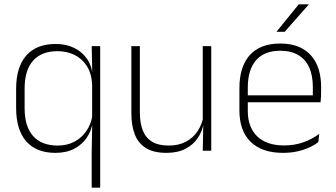

<svg xmlns="http://www.w3.org/2000/svg" viewBox="-20 -701 1562 893"><path d="M237.5 10Q149 10 102 -43.8Q55 -97.5 55 -199V-287.5Q55 -389 102.2 -442.8Q149.5 -496.5 239.5 -496.5Q288 -496.5 325.8 -477.8Q363.5 -459 386 -425.2Q408.5 -391.5 411 -345.5H424L408.5 -309.5Q405.5 -360.5 383.2 -394.8Q361 -429 325.8 -446Q290.5 -463 247 -463Q173.5 -463 134 -419Q94.5 -375 94.5 -289.5V-197.5Q94.5 -112.5 134 -68.2Q173.5 -24 248.5 -24Q292 -24 325.8 -41.8Q359.5 -59.5 381.5 -91.2Q403.5 -123 410 -164.5L422.5 -132.5H411Q405.5 -93 383.8 -60.8Q362 -28.5 325.2 -9.2Q288.5 10 237.5 10ZM406.5 172V4.5L409 -130.5L408.5 -139V-346L409 -361L406.5 -486.5H446V172Z M630.5 -486.5V-178.5Q630.5 -130.5 643.5 -96Q656.5 -61.5 686 -42.8Q715.5 -24 765 -24Q811 -24 844.8 -42Q878.5 -60 899.2 -91.2Q920 -122.5 926.5 -162.5L937.5 -130.5H927.5Q922 -93 901 -60.8Q880 -28.5 843.2 -9.2Q806.5 10 754 10Q695 10 659 -12.2Q623 -34.5 607 -75.8Q591 -117 591 -175V-486.5ZM962.5 -486.5V0H923L925.5 -123.5L923 -125.5V-486.5Z M1296.5 10Q1198.5 10 1146 -41.2Q1093.5 -92.5 1093.5 -187V-290.5Q1093.5 -391.5 1142 -445Q1190.5 -498.5 1283.5 -498.5Q1345.5 -498.5 1387.8 -474.2Q1430 -450 1451.8 -404.8Q1473.5 -359.5 1473.5 -295.5V-278Q1473.5 -265.5 1473 -252.8Q1472.5 -240 1471 -225.5H1434.5Q1435 -245.5 1435 -263.2Q1435 -281 1435 -296Q1435 -350.5 1417.8 -388Q1400.5 -425.5 1366.8 -445.2Q1333 -465 1283.5 -465Q1209.5 -465 1171 -421Q1132.5 -377 1132.5 -293V-245V-239V-184.5Q1132.5 -147 1143.5 -117.5Q1154.5 -88 1175.8 -67.2Q1197 -46.5 1228.5 -35.5Q1260 -24.5 1301.5 -24.5Q1348.5 -24.5 1389 -38.5Q1429.5 -52.5 1465 -78.5L1460.5 -40Q1430 -17 1388.2 -3.5Q1346.5 10 1296.5 10ZM1113.5 -225.5V-257.5H1461V-225.5ZM1369.5 -681H1416V-680L1304 -553H1266.5V-554Z"/></svg>

Font: Anek Bangla ExtraLight
Style: Regular
Weight: 250
Designer: Sulekha Rajkumar (Bangla), Yesha Goshar (Latin)
Foundry: Ek Type
Version: Version 1.003